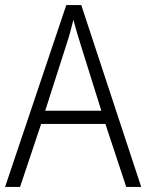

<svg xmlns="http://www.w3.org/2000/svg" viewBox="-20 -802 577 756"><path d="M477 -66 395 -314H142L59 -66H0L241 -782H300L536 -66ZM297 -628Q291 -647 283 -674Q275 -701 269 -724Q263 -699 256 -674Q249 -649 242 -628L158 -366H379Z"/></svg>

Font: Noto Sans Malayalam UI SemiCondensed Light
Style: Regular
Weight: 300
Width: 4
Designer: Jelle Bosma - Monotype Design Team
Foundry: Monotype Imaging Inc.
Version: Version 2.104; ttfautohint (v1.8.4.7-5d5b)